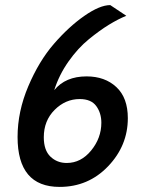

<svg xmlns="http://www.w3.org/2000/svg" viewBox="-20 -720 578 754"><path d="M214 14Q49 14 49 -182Q49 -282 91 -381Q133 -480 191.5 -547.5Q250 -615 311 -657.5Q372 -700 413 -700L476 -658Q444 -645 408 -623Q372 -601 329 -566Q286 -531 249 -478.5Q212 -426 193 -366Q237 -420 320 -420Q392 -420 437 -378Q482 -336 482 -256Q482 -148 404.5 -67Q327 14 214 14ZM293 -331Q237 -331 194.5 -288.5Q152 -246 152 -181Q152 -130 178 -105Q204 -80 242 -80Q298 -80 338 -129Q378 -178 378 -238Q378 -276 358 -303.5Q338 -331 293 -331Z"/></svg>

Font: Cabin
Style: Medium Italic
Weight: 500
Designer: Pablo Impallari
Foundry: Pablo Impallari. www.impallari.com Igino Marini. www.ikern.com
Version: Version 1.005